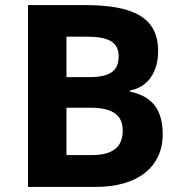

<svg xmlns="http://www.w3.org/2000/svg" viewBox="-20 -734 712 754"><path d="M312 -714H90V0H357C519 0 619 -77 619 -207C619 -319 562 -359 491 -374V-379C561 -391 601 -452 601 -533C601 -667 502 -714 312 -714ZM329 -431H241V-590H321C407 -590 446 -568 446 -513C446 -459 417 -431 329 -431ZM241 -311H335C431 -311 462 -275 462 -222C462 -163 431 -125 340 -125H241Z"/></svg>

Font: Noto Sans Lisu
Style: Bold
Weight: 700
Designer: Monotype Design Team. David Williams.
Foundry: Monotype Imaging Inc.
Version: Version 2.102